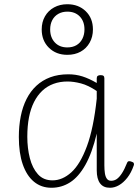

<svg xmlns="http://www.w3.org/2000/svg" viewBox="-20 -870 657 907"><path d="M223 17Q175 17 140.5 -11.5Q106 -40 87.5 -93.5Q69 -147 69 -223Q69 -275 78 -320.5Q87 -366 105.5 -402.5Q124 -439 152 -465Q180 -491 217.5 -505Q255 -519 303 -519Q338 -519 369.5 -509Q401 -499 437 -478V-500Q437 -508 441.5 -511.5Q446 -515 455 -515Q465 -515 469 -511.5Q473 -508 473 -500V-89Q473 -68 475.5 -51.5Q478 -35 485 -25.5Q492 -16 505 -16Q520 -16 532 -24.5Q544 -33 556 -51.5Q568 -70 580 -100Q583 -108 589 -108.5Q595 -109 602 -106Q610 -104 612 -99Q614 -94 612 -89Q600 -54 581.5 -30.5Q563 -7 542 5Q521 17 500 17Q484 17 472.5 12Q461 7 453 -3.5Q445 -14 441 -29.5Q437 -45 437 -65Q437 -109 437 -152.5Q437 -196 437 -239Q415 -147 383 -90.5Q351 -34 311 -8.5Q271 17 223 17ZM109 -224Q109 -170 121 -123Q133 -76 159 -47Q185 -18 228 -18Q275 -18 317 -56Q359 -94 390.5 -179Q422 -264 437 -404V-440Q397 -467 362.5 -476Q328 -485 299 -485Q263 -485 233 -474Q203 -463 180 -441.5Q157 -420 141 -388.5Q125 -357 117 -316Q109 -275 109 -224ZM298 -611Q245 -611 211 -644.5Q177 -678 177 -731Q177 -766 192.5 -793Q208 -820 235.5 -835Q263 -850 298 -850Q351 -850 385 -817Q419 -784 419 -731Q419 -696 403.5 -668.5Q388 -641 361 -626Q334 -611 298 -611ZM298 -646Q323 -646 341 -656.5Q359 -667 369 -686.5Q379 -706 379 -731Q379 -769 357 -792Q335 -815 298 -815Q274 -815 255.5 -804.5Q237 -794 227 -775Q217 -756 217 -731Q217 -693 239 -669.5Q261 -646 298 -646Z"/></svg>

Font: Playwrite FR Moderne Thin
Style: Regular
Weight: 250
Version: Version 1.002